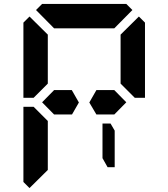

<svg xmlns="http://www.w3.org/2000/svg" viewBox="-20 -1020 856 976"><path d="M563 -356V-170H527L501 -216V-392H542ZM561 -562 622 -500 561 -438H501H470L434 -499L470 -562H501H515ZM154 -526 151 -523H99V-905L130 -936L223 -844V-698V-608V-595ZM223 -302V-156L130 -64L99 -95V-477H151L161 -467L223 -405V-392ZM163 -969 194 -1000H346H470H622L653 -969L561 -876H554H501H470H346H315H262H255ZM686 -936 717 -905V-523H665L655 -533L593 -595V-608V-698V-830V-844ZM345 -562 381 -499 346 -438H315H255L194 -500L255 -562H301H315Z"/></svg>

Font: DSEG14 Classic Mini
Style: Bold
Weight: 700
Designer: Keshikan(Twitter:@keshinomi_88pro)
Version: Version 0.46